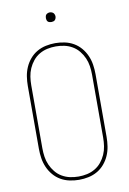

<svg xmlns="http://www.w3.org/2000/svg" viewBox="-99 -972 698 1039"><g transform="rotate(-10 250.0 -452.0)"><path d="M250 8Q224 8 198 2.5Q172 -3 149.5 -16Q127 -29 110 -49Q93 -69 82.5 -93Q72 -117 68 -143Q64 -169 64 -195V-540Q64 -566 68 -592Q72 -618 82.5 -642Q93 -666 110 -686Q127 -706 149.5 -719Q172 -732 198 -737.5Q224 -743 250 -743Q276 -743 302 -737.5Q328 -732 350.5 -719Q373 -706 390 -686Q407 -666 417.5 -642Q428 -618 432 -592Q436 -566 436 -540V-195Q436 -169 432 -143Q428 -117 417.5 -93Q407 -69 390 -49Q373 -29 350.5 -16Q328 -3 302 2.5Q276 8 250 8ZM250 -10Q274 -10 297 -15Q320 -20 340.5 -32Q361 -44 376 -62.5Q391 -81 400.5 -102.5Q410 -124 413.5 -147.5Q417 -171 417 -195V-540Q417 -564 413.5 -587.5Q410 -611 400.5 -632.5Q391 -654 376 -672.5Q361 -691 340.5 -703Q320 -715 297 -720Q274 -725 250 -725Q226 -725 203 -720Q180 -715 159.5 -703Q139 -691 124 -672.5Q109 -654 99.5 -632.5Q90 -611 86.5 -587.5Q83 -564 83 -540V-195Q83 -171 86.5 -147.5Q90 -124 99.5 -102.5Q109 -81 124 -62.5Q139 -44 159.5 -32Q180 -20 203 -15Q226 -10 250 -10ZM250 -859Q245 -859 239.5 -860.5Q234 -862 230.5 -865.5Q227 -869 225.5 -874.5Q224 -880 224 -885Q224 -890 225.5 -895.5Q227 -901 230.5 -904.5Q234 -908 239.5 -910Q245 -912 250 -912Q255 -912 260.5 -910Q266 -908 269.5 -904.5Q273 -901 275 -895.5Q277 -890 277 -885Q277 -880 275 -874.5Q273 -869 269.5 -865.5Q266 -862 260.5 -860.5Q255 -859 250 -859Z"/></g></svg>

Font: Iosevka Term Curly Thin
Style: Regular
Weight: 100
Designer: Belleve Invis
Foundry: Belleve Invis
Version: Version 32.3.0